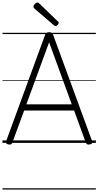

<svg xmlns="http://www.w3.org/2000/svg" viewBox="-20 -1149 791 1544"><path d="M50 13Q34 10 30 3Q26 -4 30 -16L342 -867Q346 -880 353.5 -885Q361 -890 375 -890Q390 -890 397 -885Q404 -880 408 -867L720 -16Q725 -4 720.5 3Q716 10 700 13Q686 15 679.5 10.5Q673 6 667 -10L576 -260H174L82 -10Q77 6 70.5 10.5Q64 15 50 13ZM192 -310H557L375 -809ZM427 -939Q423 -939 420.5 -941Q418 -943 413 -946L256 -1081Q251 -1086 250 -1089Q249 -1092 249 -1096Q249 -1103 254.5 -1110.5Q260 -1118 267.5 -1123.5Q275 -1129 282 -1129Q286 -1129 289.5 -1126.5Q293 -1124 297 -1120L446 -976Q451 -973 451.5 -969.5Q452 -966 452 -964Q452 -957 443 -948Q434 -939 427 -939ZM0 365H751V375H0ZM0 -20H751V0H0ZM0 -505H751V-500H0ZM0 -885H751V-875H0Z"/></svg>

Font: Playwrite IT Moderna Guides
Style: Regular
Weight: 400
Designer: Veronika Burian, José Scaglione
Foundry: TypeTogether
Version: Version 1.003